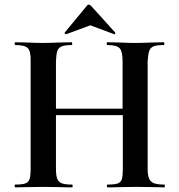

<svg xmlns="http://www.w3.org/2000/svg" viewBox="-20 -807 771 827"><path d="M688 0Q660 0 642 -1L567 -2L495 -1Q476 0 443 0Q441 0 440.5 -6Q440 -12 443 -12Q474 -12 487.5 -17Q501 -22 505 -36Q509 -50 509 -81V-311H221V-81Q221 -51 226.5 -37Q232 -23 246 -17.5Q260 -12 290 -12Q293 -12 293 -6Q293 0 290 0Q257 0 239 -1L165 -2L96 -1Q77 0 46 0Q43 0 43 -6Q43 -12 46 -12Q76 -12 89.5 -17Q103 -22 107.5 -36Q112 -50 112 -81V-544Q113 -586 100 -599.5Q87 -613 46 -613Q43 -613 43 -619Q43 -625 46 -625L94 -624Q138 -622 165 -622Q192 -622 238 -624L289 -625Q291 -625 291 -619Q291 -613 289 -613Q259 -613 245 -607Q231 -601 226.5 -586.5Q222 -572 221 -542V-339H508V-542Q508 -585 495.5 -599Q483 -613 442 -613Q440 -613 439.5 -619Q439 -625 442 -625L491 -624Q535 -622 563 -622Q590 -622 634 -624L685 -625Q688 -625 688 -619Q688 -613 685 -613Q655 -613 641.5 -607.5Q628 -602 623 -588Q618 -574 616 -544V-81Q616 -52 622.5 -37.5Q629 -23 644 -17.5Q659 -12 688 -12Q690 -12 690 -6Q690 0 688 0ZM265 -660Q262 -660 259.5 -662.5Q257 -665 259 -667L354 -782Q357 -787 362 -787Q367 -787 372 -782L476 -667Q478 -665 475.5 -661.5Q473 -658 471 -660L369 -698L266 -660Z"/></svg>

Font: Cormorant Upright
Style: Bold
Weight: 700
Designer: Christian Thalmann (Catharsis Fonts)
Foundry: Catharsis Fonts
Version: Version 3.302